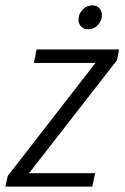

<svg xmlns="http://www.w3.org/2000/svg" viewBox="-34 -694 463 714"><path d="M-14 0 -5 -40 321 -460H92L102 -510H409L401 -470L74 -50H320L309 0ZM258 -622Q258 -642 273 -658Q288 -674 309 -674Q326 -674 335.5 -663.5Q345 -653 345 -637Q345 -617 330 -601Q315 -585 294 -585Q277 -585 267.5 -595.5Q258 -606 258 -622Z"/></svg>

Font: Radio Canada Condensed Light
Style: Italic
Weight: 300
Width: 3
Italic angle: -12°
Designer: Charles Daoud, Etienne Aubert Bonn, Alexandre Saumier Demers, Jacques Le Bailly
Foundry: Radio-Canada
Version: Version 2.104; ttfautohint (v1.8.4.7-5d5b);gftools[0.9.28.de